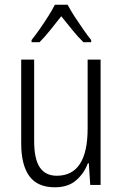

<svg xmlns="http://www.w3.org/2000/svg" viewBox="-20 -785 521 815"><path d="M407 -532V0H363L357 -92H353Q337 -49 303 -19.5Q269 10 213 10Q139 10 104.5 -37.5Q70 -85 70 -176V-532H125V-186Q125 -110 149 -74.5Q173 -39 221 -39Q352 -39 352 -240V-532ZM267 -765Q279 -742 297.5 -713.5Q316 -685 335 -658Q354 -631 367 -615V-606H334Q311 -628 287 -658Q263 -688 240 -716Q218 -688 193.5 -657.5Q169 -627 148 -606H114V-615Q130 -635 148.5 -661.5Q167 -688 184.5 -715.5Q202 -743 213 -765Z"/></svg>

Font: Noto Sans Gujarati UI Condensed Light
Style: Regular
Weight: 300
Width: 3
Designer: Jelle Bosma - Monotype Design Team, Universal Thirst
Foundry: Monotype Imaging Inc.
Version: Version 2.106; ttfautohint (v1.8.4.7-5d5b)